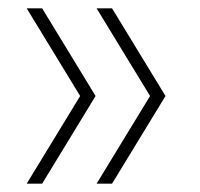

<svg xmlns="http://www.w3.org/2000/svg" viewBox="-20 -510 480 460"><path d="M44 -70 172 -280 44 -490H81L209 -280L81 -70ZM211.5 -70 339.5 -280 211.5 -490H248.5L376.5 -280L248.5 -70Z"/></svg>

Font: Encode Sans SC Condensed Thin Thin
Style: Regular
Weight: 250
Version: Version 3.002